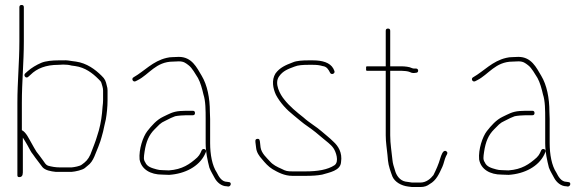

<svg xmlns="http://www.w3.org/2000/svg" viewBox="-20 -712 2365 773"><path d="M50 -298V-6C50 -0.7 53.2 1.7 59.5 1C72.8 -0.4 72 -13.4 72 -26V-158C78.7 -147.9 84.3 -137.9 91 -126.5C100.4 -110.7 102.9 -101.8 113 -90C123.5 -74.2 140 -54.4 151 -39C161.9 -26.6 183.6 -22.1 205 -20H268C284.6 -21.3 310.9 -27.4 321 -35L333 -45C344.8 -53.4 353.3 -66.3 360 -82C365.6 -95 386.4 -145.7 389 -160L395 -182C398.7 -196.8 401.8 -215.7 406 -231C410 -253.2 413 -282.8 413 -308V-348C413 -354.7 412 -361 410 -367C406 -385 402.9 -394.1 389 -407C363.3 -432.7 328.8 -457.9 286 -464L271 -466C261.2 -467.4 248 -470.3 235 -469H215C191.7 -469 163.7 -466.6 146 -459C127 -450.9 106.2 -438.7 91 -425L81 -416C73 -408 84.7 -393.7 94 -403L103 -411C128.5 -436.5 165 -451 215 -451C221.7 -451 228.3 -451.3 235 -452C247.9 -452 258.2 -450.8 268 -448L283 -446C322.8 -440.3 352.2 -417.8 376 -394C382.7 -388 386.7 -383 388 -379C390.2 -370.1 395 -359.3 395 -348V-309C395 -301.7 394.3 -293 393 -283C390.6 -247 386.4 -217.8 378 -187C369.7 -162.1 370.4 -158.8 359 -129L344 -90C334.5 -69.3 325.3 -60.6 309 -49C301.7 -43.2 280.3 -39.1 268 -38H222C203.5 -38 187 -41 173 -45C163.6 -48.8 159.7 -57.4 153 -66.5L139 -85.5C134.3 -91.8 130.3 -97 127 -101C119 -113 115.9 -120.5 107 -135.5C96.3 -153.5 85.7 -179.1 68 -188V-298C68 -382.3 76 -461.5 76 -546V-683C76 -689 73 -692 67 -692C61 -692 58 -689 58 -683V-546C58 -461.3 50 -382.5 50 -298Z M765 -257C765 -263 762 -266 756 -266H729C722.3 -266 714.3 -265.7 705 -265C674.7 -262.8 659.7 -252.5 637 -242C610.8 -229.8 589.7 -205.4 573 -184C555.7 -161.7 538.3 -110.5 542 -70C549.3 -29.9 586 -9 633 -9C641.7 -8.3 651 -8 661 -8C725.4 -12.3 780.4 -41.8 804 -89L809 -100C813 -110.8 797.3 -117.5 792 -107L787 -96C784.3 -90 780 -84 774 -78C743.8 -50.8 714.2 -29.9 660 -26C650.7 -26 642 -26.3 634 -27C625.3 -27 617.7 -28 611 -30C591.1 -35.4 572.5 -40.5 565 -58C557.1 -69.8 558.9 -79 562 -101C568.1 -141.8 579.5 -168.5 602.5 -191.5L622 -211C628.7 -217 636 -221.7 644 -225L668 -237C674 -239.7 679.7 -242 685 -244C695.3 -246.3 716.7 -248 729 -248H756C762 -248 765 -251 765 -257ZM526 -385 534 -389C580 -412 607.6 -464 677 -464C684.3 -464.7 692 -465 700 -465C720 -465 727.5 -458.2 739 -449.5C754.5 -437.9 765.9 -414.6 777 -398C787 -380 794.1 -353.8 799 -332C807.9 -305.4 808 -267.6 808 -233V-136C808 -99 815.6 -66.4 823 -37C829.1 -20.8 837.6 -8.7 845 6C853.2 20.8 870.9 38 893 38L899 39C910.2 39 913.7 21 901 21L894 20C872.2 20 860.4 -2.1 853 -17C834.1 -45.3 826 -90.3 826 -136V-233C826 -242.3 825.7 -251.7 825 -261C825 -317.9 814.4 -369.7 792 -407C772 -440.4 752.5 -483 700 -483C691.3 -483 683 -482.7 675 -482C667 -482 659 -481 651 -479C595 -466.1 561.9 -426.1 518 -401C507.3 -395.7 515.3 -379.7 526 -385Z M1326 -427 1322 -436C1308.5 -460.3 1277.5 -469 1240 -469H1221C1199.8 -469 1174.2 -467.8 1159 -461C1129.6 -450 1106.3 -439.8 1089 -416C1072.5 -389.1 1078.8 -356.2 1091 -330C1108.1 -298 1134.5 -269.6 1162 -248C1181.7 -232.2 1198.4 -216.7 1219 -203C1241 -187.8 1261.2 -171.5 1280 -155C1294.1 -142.7 1311.5 -131.3 1322.5 -115.5C1332 -101.8 1346.7 -61.7 1327 -47C1298.9 -28.3 1257.4 -22 1211 -22H1157C1137.5 -22 1130.4 -23.3 1114 -32C1094.7 -40.5 1079.3 -48.1 1067 -62C1053.3 -77.2 1032.5 -94.7 1029 -119L1027 -137C1025.9 -145.9 1025.9 -154.1 1016 -153C1005.8 -151.9 1008 -143.2 1009 -134L1011 -118C1012.7 -98.8 1023.4 -83.7 1035 -71C1047.2 -56.1 1060.3 -41.3 1077 -31C1098.6 -18.4 1124.8 -4 1157 -4H1211C1233.9 -4 1257.6 -5.1 1277 -9C1305.2 -17.5 1350.9 -24.7 1353 -59C1359 -97.7 1341.7 -124.3 1322 -142C1306 -158 1291.3 -168.7 1274.5 -183.5C1252.6 -202.8 1224.4 -218.3 1202 -239C1174.6 -260.6 1145.3 -284.3 1124 -312C1108.9 -330.1 1082.2 -376 1104 -405C1119.4 -426.9 1139.5 -434.1 1166 -444C1179.8 -449.9 1201.3 -451 1221 -451H1240C1255 -451 1266.7 -449.7 1279 -446C1296 -444.1 1302.8 -431.4 1309 -419C1314.3 -408.4 1331.4 -416.3 1326 -427Z M1542 -597C1536 -597 1533 -594 1533 -588V-445H1457C1454.3 -445 1453.3 -442 1454 -436C1453.3 -430 1454.3 -427 1457 -427H1533V-167C1533 -138.6 1537.7 -113.1 1540 -88L1542 -66C1544 -44.1 1553.1 -19.5 1560 -1C1569.6 20.6 1595 35.5 1623 39L1639 41H1672C1689.1 41 1699.9 36.6 1710 29C1736.9 14 1747.8 -11.9 1761 -40.5C1767.1 -53.7 1769.6 -71.2 1776 -84C1779.6 -90.4 1785.4 -98.2 1776 -103.5C1763.5 -110.6 1755.9 -84.8 1753 -76C1745.4 -49.5 1735.8 -28.7 1725 -7C1713.9 6.9 1696.7 23 1672 23H1639C1634.3 22.3 1630 21.7 1626 21L1612 19C1590.1 14.6 1575.5 -5.1 1570 -27C1565.2 -42.5 1561.6 -52.3 1560 -68C1557 -100.5 1551 -131.5 1551 -167V-427H1596C1605.8 -427 1623.1 -425.4 1630 -422C1638.7 -417.2 1645.4 -417.6 1655 -419C1667.1 -419 1665.9 -437.3 1654 -436H1647C1644.3 -436 1641.3 -436.7 1638 -438C1629 -443 1609.5 -445 1596 -445H1551V-588C1551 -594 1548 -597 1542 -597Z M2132 -257C2132 -263 2129 -266 2123 -266H2096C2089.3 -266 2081.3 -265.7 2072 -265C2041.7 -262.8 2026.7 -252.5 2004 -242C1977.8 -229.8 1956.7 -205.4 1940 -184C1922.7 -161.7 1905.3 -110.5 1909 -70C1916.3 -29.9 1953 -9 2000 -9C2008.7 -8.3 2018 -8 2028 -8C2092.4 -12.3 2147.4 -41.8 2171 -89L2176 -100C2180 -110.8 2164.3 -117.5 2159 -107L2154 -96C2151.3 -90 2147 -84 2141 -78C2110.8 -50.8 2081.2 -29.9 2027 -26C2017.7 -26 2009 -26.3 2001 -27C1992.3 -27 1984.7 -28 1978 -30C1958.1 -35.4 1939.5 -40.5 1932 -58C1924.1 -69.8 1925.9 -79 1929 -101C1935.1 -141.8 1946.5 -168.5 1969.5 -191.5L1989 -211C1995.7 -217 2003 -221.7 2011 -225L2035 -237C2041 -239.7 2046.7 -242 2052 -244C2062.3 -246.3 2083.7 -248 2096 -248H2123C2129 -248 2132 -251 2132 -257ZM1893 -385 1901 -389C1947 -412 1974.6 -464 2044 -464C2051.3 -464.7 2059 -465 2067 -465C2087 -465 2094.5 -458.2 2106 -449.5C2121.5 -437.9 2132.9 -414.6 2144 -398C2154 -380 2161.1 -353.8 2166 -332C2174.9 -305.4 2175 -267.6 2175 -233V-136C2175 -99 2182.6 -66.4 2190 -37C2196.1 -20.8 2204.6 -8.7 2212 6C2220.2 20.8 2237.9 38 2260 38L2266 39C2277.2 39 2280.7 21 2268 21L2261 20C2239.2 20 2227.4 -2.1 2220 -17C2201.1 -45.3 2193 -90.3 2193 -136V-233C2193 -242.3 2192.7 -251.7 2192 -261C2192 -317.9 2181.4 -369.7 2159 -407C2139 -440.4 2119.5 -483 2067 -483C2058.3 -483 2050 -482.7 2042 -482C2034 -482 2026 -481 2018 -479C1962 -466.1 1928.9 -426.1 1885 -401C1874.3 -395.7 1882.3 -379.7 1893 -385Z"/></svg>

Font: HoneyBee
Style: BLn
Weight: 100
Foundry: Cannot Into Space Fonts
Version: Version 0.89